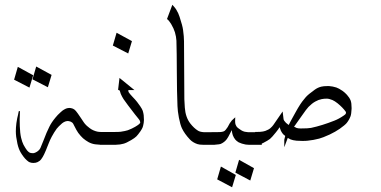

<svg xmlns="http://www.w3.org/2000/svg" viewBox="-20 -607 1597 805"><path d="M119.1 -291.5 103.5 -239.7 39.1 -272.9 54.7 -326.7ZM196.3 -293 180.7 -241.2 116.2 -274.4 131.8 -328.1ZM413.1 0Q395 0 378.9 -2Q364.7 -3.9 351.1 -11.2Q338.9 -18.1 328.1 -27.3Q318.4 -36.1 308.1 -49.8Q301.3 -59.1 290 -82Q287.1 -88.9 283.7 -92.3Q277.8 -97.7 269 -99.1Q262.2 -100.6 254.9 -98.1Q247.6 -95.7 240.7 -90.3Q224.6 -76.2 217.8 -67.4Q207 -52.7 196.8 -33.7Q192.9 -26.4 189.9 -19.8Q187 -13.2 183.8 -5.1Q180.7 2.9 178.2 8.8Q176.8 12.7 172.6 22.9Q168.5 33.2 165 40Q159.2 52.2 152.8 60.5Q147 68.4 137.2 72.8Q129.9 76.2 120.1 76.2Q110.8 76.2 104 73.2Q100.6 72.3 92.8 65.4Q84.5 58.1 78.1 49.3Q64.5 31.2 59.1 16.1Q52.7 0 47.9 -33.2Q46.4 -45.9 46.4 -56.2Q46.4 -66.4 46.9 -72.3Q47.9 -89.4 52.2 -111.3Q53.7 -117.2 55.7 -126Q57.6 -134.8 58.6 -140.6L63.5 -141.6V-134.8Q62.5 -122.1 62.5 -106.4Q62.5 -90.8 63 -78.1Q64 -48.8 68.4 -29.8Q72.8 -11.2 78.6 0Q86.9 15.1 93.3 23.4Q99.1 29.8 103 32.2Q106.9 34.7 115.2 35.2Q122.1 36.1 128.4 32.7Q135.7 29.3 140.1 25.4Q146.5 20 149.4 13.7Q152.3 7.8 162.6 -18.6Q175.3 -52.7 187 -75.7Q195.8 -93.8 212.4 -113.8Q221.2 -125 233.9 -136.2Q242.7 -144.5 248.5 -147.5Q256.8 -152.3 261.7 -153.3Q270.5 -155.3 277.3 -153.8Q281.2 -153.3 285.6 -151.4Q292 -148.9 298.3 -141.6Q303.2 -136.2 320.8 -109.9Q333.5 -90.3 336.4 -87.4Q342.3 -80.1 356 -69.8Q362.3 -64.9 370.6 -61Q379.4 -57.1 387.7 -55.2Q395.5 -53.7 401.9 -53.7H413.1Z M543.5 -229.5H518.1Q518.1 -228.5 518.1 -225.6Q518.1 -222.7 519 -221.2Q523.4 -213.9 534.7 -202.1Q547.9 -188.5 554.7 -179.7Q560.1 -172.9 567.9 -161.6Q576.2 -149.4 578.6 -142.1Q581.5 -132.3 582.5 -124Q583.5 -114.3 583.5 -104Q583.5 -97.7 582.5 -91.8Q580.1 -78.1 578.1 -73.2Q575.7 -66.9 568.8 -56.6Q558.1 -41.5 551.8 -35.2Q544.9 -28.3 529.8 -19.5Q509.3 -7.3 497.6 -4.4Q484.9 -0.5 465.8 0H398.9V-53.7H463.4Q478.5 -53.7 486.3 -54.7Q505.9 -57.6 516.1 -61Q533.2 -67.4 546.4 -75.2Q556.6 -81.1 563 -86.4Q565.9 -89.4 567.4 -91.3Q568.8 -93.3 566.9 -98.6Q566.4 -102.1 562 -107.4Q558.1 -112.3 554 -117.4Q549.8 -122.6 545.9 -127.4Q511.7 -171.4 498 -191.4Q491.2 -202.1 486.3 -213.4Q485.4 -215.8 483.9 -221.2Q482.4 -226.6 481.9 -227.5L475.1 -230.5L481 -280.3ZM533.2 -434.6 517.6 -382.8 453.1 -416 468.8 -469.7Z M879.9 0H830.6Q816.4 0 807.6 -2.9Q788.6 -9.3 776.4 -22Q753.4 -46.4 742.7 -69.3Q735.8 -84 730 -113.8Q724.6 -142.6 724.1 -162.6Q721.7 -221.2 721.4 -303.5Q721.2 -385.7 719.7 -436.5Q718.8 -453.1 713.4 -471.7Q708.5 -487.8 697.3 -506.8Q689 -520.5 680.2 -527.3L702.6 -586.9Q714.8 -573.7 718.3 -567.9Q728.5 -551.3 732.9 -536.6Q745.6 -498 747.6 -481Q751.5 -452.6 751.5 -433.6Q751.5 -332 752.9 -190.9Q752.9 -187 754.9 -155.8Q757.8 -115.2 777.8 -89.4Q793 -69.8 810.1 -59.1Q818.8 -53.7 835.4 -52.7H879.9Z M1077.6 -52.7V0H1022.5Q1014.6 0 1009.8 -1Q1009.8 -1 994.1 -4.9Q981.9 -9.3 980.5 -10.3Q971.2 -16.1 966.3 -22Q960 -29.8 956.1 -40Q953.1 -48.3 951.7 -61.5Q949.7 -58.6 946.8 -51.8Q941.9 -41.5 937 -33.2Q930.7 -22 924.8 -16.6Q919.9 -11.7 912.6 -7.3Q904.8 -2.4 898.4 -2Q886.2 -0.5 878.9 0H850.6V-52.7Q882.3 -52.7 900.4 -53.2Q906.2 -53.2 912.6 -54.7Q918 -55.7 921.4 -58.1Q921.9 -58.6 923.1 -59.8Q924.3 -61 925.3 -61.8Q926.3 -62.5 926.8 -63.5Q933.1 -72.3 934.6 -74.2Q936.5 -77.6 939 -82.3Q941.4 -86.9 943.4 -90.3Q949.2 -99.1 952.1 -102.1Q953.6 -104 966.3 -115.2Q965.8 -108.4 965.8 -100.6Q965.8 -90.3 967.3 -85.9Q970.7 -77.6 973.6 -74.2Q977.1 -70.3 991.2 -61Q998 -56.6 1005.9 -54.7Q1010.3 -53.7 1020.5 -52.7ZM1044.9 98.1 1029.3 149.9 966.8 116.7 982.4 63ZM968.8 126.5 953.1 178.2 890.6 145 906.2 91.3Z M1212.9 -75.7Q1214.4 -75.2 1217.8 -73.5Q1221.2 -71.8 1223.1 -70.8Q1229 -68.4 1240.7 -68.4Q1272.5 -68.4 1284.2 -70.8Q1330.1 -80.6 1381.8 -101.1Q1400.9 -108.4 1421.9 -123Q1428.7 -127.9 1429.2 -129.4Q1432.1 -134.8 1429.2 -139.2Q1417 -156.2 1395.5 -173.8Q1383.8 -183.1 1374 -187.5Q1359.9 -193.4 1350.1 -193.4Q1337.9 -193.4 1328.6 -191.4Q1315.4 -189 1301.8 -181.2Q1287.6 -173.3 1273.4 -158.7Q1264.6 -149.4 1246.1 -122.6ZM1198.2 -22.5Q1196.8 -22.9 1186.5 -28.8L1171.9 10.3V-21L1175.8 -37.1L1167 -44.4Q1162.1 -50.3 1157.7 -58.6Q1155.8 -62.5 1152.3 -73.7Q1147.9 -65.9 1137.2 -52.7Q1120.1 -31.2 1111.8 -24.4Q1103 -17.6 1082 -6.8Q1074.2 -3.4 1061.5 -1Q1056.2 0 1049.8 0V-53.7Q1062.5 -53.7 1070.3 -54.2Q1084 -55.2 1092.3 -58.1Q1106.9 -63.5 1113.8 -69.8Q1121.6 -76.7 1126 -83L1165 -139.6Q1168 -111.3 1168.9 -107.4Q1169.9 -101.1 1179.2 -91.8Q1181.6 -89.4 1190.4 -83Q1192.4 -86.4 1194.6 -91.1Q1196.8 -95.7 1198.7 -99.1Q1218.8 -135.3 1219.2 -136.2Q1221.2 -139.6 1224.6 -145.8Q1228 -151.9 1229.5 -154.3Q1231 -156.7 1233.9 -161.4Q1236.8 -166 1238.3 -168.5Q1239.7 -170.9 1242.7 -175Q1245.6 -179.2 1248 -182.4Q1250.5 -185.5 1253.9 -189.7Q1257.3 -193.8 1261.2 -198.7Q1271.5 -210.9 1299.8 -231Q1312.5 -240.2 1327.1 -243.7Q1336.9 -246.1 1352.5 -246.1H1359.9Q1375 -245.1 1390.1 -240.2Q1400.4 -236.8 1416 -226.1Q1426.3 -218.8 1434.6 -209.5Q1445.3 -197.8 1450.2 -185.5Q1454.1 -174.8 1454.1 -154.8V-150.9Q1453.1 -128.9 1449.7 -119.6Q1443.8 -104 1433.6 -91.3Q1426.3 -82.5 1404.3 -66.9Q1386.7 -54.7 1362.3 -43Q1332 -29.3 1318.4 -25.9Q1294.4 -19.5 1270 -17.1Q1262.7 -16.1 1247.6 -16.1Q1233.9 -16.1 1223.1 -17.1Q1208 -18.6 1198.2 -22.5Z"/></svg>

Font: LaylaThuluth
Style: Regular
Weight: 400
Version: Version 2.0